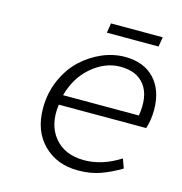

<svg xmlns="http://www.w3.org/2000/svg" viewBox="-100 -739 800 843"><g transform="rotate(15 300.0 -317.5)"><path d="M294.9 -604 301.8 -647.9H537.1L529.8 -604ZM328.1 13.2Q231.9 13.2 170.9 -47.6Q109.9 -108.4 109.9 -211.9Q109.9 -280.3 135.7 -339.6Q161.6 -398.9 203.1 -438.2Q244.6 -477.5 296.1 -499.8Q347.7 -522 399.9 -522Q486.8 -522 534.9 -470.2Q583 -418.5 583 -329.1Q583 -283.2 569.8 -244.1H172.9Q160.2 -152.3 207 -94.7Q253.9 -37.1 342.8 -37.1Q424.3 -37.1 505.9 -88.9L521 -46.9Q474.6 -19 429.4 -2.9Q384.3 13.2 328.1 13.2ZM180.2 -289.1H524.9Q539.1 -378.4 503.4 -426.8Q467.8 -475.1 392.1 -475.1Q323.2 -475.1 262.9 -424.1Q202.6 -373 180.2 -289.1Z"/></g></svg>

Font: Office Code Pro D Light Italic
Style: Regular
Weight: 300
Italic angle: -9°
Designer: Nathan Rutzky & Paul D. Hunt
Foundry: Adobe Systems Incorporated
Version: Version 1.004;PS 001.004;hotconv 1.0.70;makeotf.lib2.5.58329